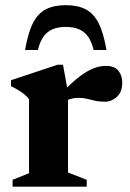

<svg xmlns="http://www.w3.org/2000/svg" viewBox="-20 -704 490 724"><path d="M379 -455.5Q412 -455.5 426.5 -437.2Q441 -419 441 -393Q441 -357 420.8 -338.8Q400.5 -320.5 376.5 -320.5Q354 -320.5 338.2 -324.2Q322.5 -328 308.2 -331.5Q294 -335 275 -335Q263 -335 252 -332.5Q241 -330 230.5 -324.8Q220 -319.5 209.5 -311L197 -337.5Q227 -369.5 252 -392Q277 -414.5 298.8 -428.5Q320.5 -442.5 340.2 -449Q360 -455.5 379 -455.5ZM236.5 -356V-53.5L307 -26V0H27.5V-26L89.5 -51V-330Q82 -340 71.8 -348.2Q61.5 -356.5 49 -364.2Q36.5 -372 21.5 -379V-401.5L197.5 -460H217.5ZM228 -602.5Q198 -602.5 177.2 -593.2Q156.5 -584 143.2 -564.8Q130 -545.5 123 -515.5H74.5Q85.5 -580 104.2 -616.8Q123 -653.5 153 -669Q183 -684.5 228 -684.5Q273 -684.5 303 -669Q333 -653.5 351.8 -616.8Q370.5 -580 381.5 -515.5H333Q326 -545.5 312.8 -564.8Q299.5 -584 278.8 -593.2Q258 -602.5 228 -602.5Z"/></svg>

Font: Newsreader 16pt 16pt
Style: Bold
Weight: 700
Version: Version 1.003